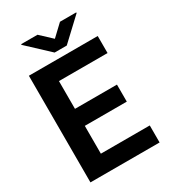

<svg xmlns="http://www.w3.org/2000/svg" viewBox="-216 -1023 1013 1134"><g transform="rotate(-30 290.0 -456.0)"><path d="M530.9 -116.1V0H59.3V-727.3H528.8V-611.2H197.4V-421.9H483.7V-305.8H197.4V-116.1ZM224.4 -911.6 301.5 -839.5 377.8 -911.6H488.6V-907L342.3 -769.9H259.6L112.9 -907V-911.6Z"/></g></svg>

Font: Interface
Style: Bold
Weight: 700
Designer: Rasmus Andersson
Foundry: rsms
Version: Version 1.8